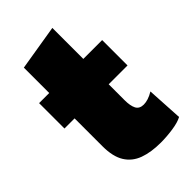

<svg xmlns="http://www.w3.org/2000/svg" viewBox="-218 -778 872 872"><g transform="rotate(-45 218.0 -342.5)"><path d="M276 16Q214.5 16 169.8 -0.2Q125 -16.5 101 -55Q77 -93.5 77 -160V-339H12V-502H77V-665L296 -701V-502H417V-339H296V-237Q296 -200.5 306.2 -180.8Q316.5 -161 344 -161Q357 -161 373 -166Q389 -171 407 -182L417 -8Q394 4.5 353.8 10.2Q313.5 16 276 16Z"/></g></svg>

Font: Commissioner Black
Style: Regular
Weight: 900
Designer: Kostas Bartsokas
Foundry: Kostas Bartsokas
Version: Version 1.000; ttfautohint (v1.8.3)